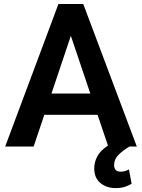

<svg xmlns="http://www.w3.org/2000/svg" viewBox="-20 -731 707 958"><path d="M5.9 0 271.5 -710.9H395.5L662.6 0H626Q590.3 21.5 569.8 43.2Q549.3 64.9 549.3 92.8Q549.3 106.9 556.6 116.2Q564 125.5 582.5 125.5Q596.7 125.5 606.7 121.8Q616.7 118.2 623.5 114.7L636.7 186Q624.5 193.4 605.2 200.4Q585.9 207.5 556.6 207.5Q512.2 207.5 481.2 182.4Q450.2 157.2 450.2 108.4Q450.2 78.6 465.3 49.6Q480.5 20.5 518.6 -4.9L466.8 -158.2H201.2L147.9 0ZM236.8 -264.2H430.7L333.5 -552.2Z"/></svg>

Font: Vazirmatn UI SemiBold
Style: Regular
Weight: 600
Designer: Saber Rastikerdar
Foundry: Saber Rastikerdar
Version: Version 33.003